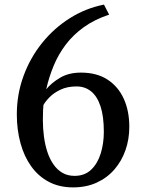

<svg xmlns="http://www.w3.org/2000/svg" viewBox="-20 -799 624 833"><path d="M297 14Q237.5 14 192 -10Q146.5 -34 115.5 -77.2Q84.5 -120.5 68.8 -178.2Q53 -236 53 -303Q53 -390 82 -469.2Q111 -548.5 162.8 -612.8Q214.5 -677 283.2 -720.2Q352 -763.5 431 -779L453.5 -735.5Q390 -714.5 343.8 -681.2Q297.5 -648 265.5 -605.8Q233.5 -563.5 213 -514.2Q192.5 -465 180.5 -411.5Q202 -438.5 239.8 -461.2Q277.5 -484 331 -484Q399.5 -484 446 -454Q492.5 -424 516.8 -371Q541 -318 541 -248.5Q541 -195 524.5 -147.8Q508 -100.5 476.5 -64Q445 -27.5 399.8 -6.8Q354.5 14 297 14ZM312.5 -424Q272 -424 243 -410.2Q214 -396.5 195.5 -377.8Q177 -359 168.5 -343.5Q167.5 -334 166.8 -320.2Q166 -306.5 166 -277.5Q166 -241 170.8 -205.8Q175.5 -170.5 185.5 -140Q195.5 -109.5 211.8 -86Q228 -62.5 250.8 -49.2Q273.5 -36 303.5 -36Q347.5 -36 375.5 -62.8Q403.5 -89.5 417 -133.2Q430.5 -177 430.5 -227Q430.5 -294.5 416 -338Q401.5 -381.5 375 -402.8Q348.5 -424 312.5 -424Z"/></svg>

Font: Merriweather 24pt SemiCondensed
Style: Regular
Weight: 400
Width: 4
Designer: Eben Sorkin
Foundry: Eben Sorkin
Version: Version 2.100